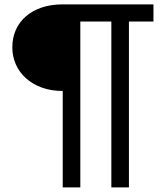

<svg xmlns="http://www.w3.org/2000/svg" viewBox="-20 -736 740 857"><path d="M665 -640H555.5V100.5H477V-640H338.5V100.5H260V-330Q208 -330 166.5 -345.2Q125 -360.5 95.8 -386.8Q66.5 -413 50.8 -448.5Q35 -484 35 -524.5Q35 -567.5 50.8 -602.8Q66.5 -638 95.8 -663.2Q125 -688.5 166.5 -702.5Q208 -716.5 260 -716.5H665Z"/></svg>

Font: Lato
Style: Regular
Weight: 400
Designer: Lukasz Dziedzic with Adam Twardoch and Botio Nikoltchev
Foundry: tyPoland Lukasz Dziedzic
Version: Version 2.010; 2014-09-01; http://www.latofonts.com/; ttfaut